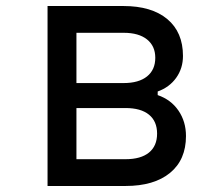

<svg xmlns="http://www.w3.org/2000/svg" viewBox="-20 -618 740 638"><path d="M138 0V-598H390Q484 -598 536 -554.5Q588 -511 588 -432Q588 -391 565.5 -359.5Q543 -328 504 -314V-302Q548 -287 573 -250.5Q598 -214 598 -166Q598 -87 545 -43.5Q492 0 397 0ZM234 -342H391Q441 -342 468.5 -364Q496 -386 496 -426Q496 -465 468.5 -487Q441 -509 391 -509H234ZM234 -89H397Q448 -89 475 -111Q502 -133 502 -174Q502 -215 475 -237Q448 -259 397 -259H234Z"/></svg>

Font: Martian Mono Light
Style: Regular
Weight: 300
Monospace: yes
Designer: Roman Shamin
Foundry: Evil Martians
Version: Version 1.000; ttfautohint (v1.8.4.7-5d5b)